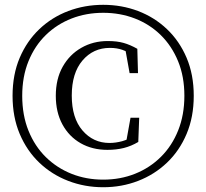

<svg xmlns="http://www.w3.org/2000/svg" viewBox="-20 -765 861 801"><path d="M410.6 16.1Q333.4 16.1 264.8 -10.3Q196.3 -36.6 144.2 -86.2Q92.1 -135.8 62.2 -206.4Q32.4 -276.9 32.4 -365.3Q32.4 -453.7 62.2 -523.9Q92.1 -594 144.2 -643.5Q196.3 -693 264.8 -719Q333.4 -744.9 410.6 -744.9Q487.8 -744.9 556.1 -719Q624.4 -693 676.5 -643.5Q728.7 -594 758.5 -523.9Q788.3 -453.7 788.3 -365.3Q788.3 -276.9 758.5 -206.4Q728.7 -135.8 676.5 -86.2Q624.4 -36.6 556.1 -10.3Q487.8 16.1 410.6 16.1ZM410.6 -15.6Q482.2 -15.6 543.7 -40.2Q605.2 -64.8 651.4 -110.7Q697.6 -156.5 723.4 -221.2Q749.2 -285.9 749.2 -365.3Q749.2 -445.5 723 -509.4Q696.8 -573.4 650.6 -618.7Q604.4 -664 542.9 -687.8Q481.4 -711.6 410.6 -711.6Q339.8 -711.6 278.7 -687.8Q217.6 -664 171.4 -619.1Q125.2 -574.2 98.9 -509.8Q72.7 -445.5 72.7 -365.3Q72.7 -284.3 98.9 -219.5Q125.2 -154.7 171.4 -109.4Q217.6 -64.1 278.7 -39.8Q339.8 -15.6 410.6 -15.6ZM428.2 -139.8Q365 -139.8 316.3 -167.6Q267.7 -195.4 240.2 -246.3Q212.8 -297.2 212.8 -365.3Q212.8 -435.4 241.4 -486.4Q270.1 -537.5 319.4 -565.6Q368.6 -593.8 429.3 -593.8Q467.9 -593.8 495.5 -586Q523.1 -578.2 552.9 -561.4L555.7 -459.8H520.7L501.3 -568.1L538 -530.5Q513.7 -549 490.5 -557.1Q467.4 -565.2 438.6 -565.2Q368.9 -565.2 324.2 -512.7Q279.4 -460.2 279.4 -366.3Q279.4 -272.6 324.2 -220.6Q368.9 -168.6 436.8 -168.6Q462.2 -168.6 489.5 -175.9Q516.9 -183.2 541.3 -201.8L505.5 -167.9L524.5 -273.8H560.7L556.9 -172.8Q527.4 -155.3 496.1 -147.5Q464.9 -139.8 428.2 -139.8Z"/></svg>

Font: Noto Serif KR
Style: Regular
Weight: 200
Designer: Ryoko NISHIZUKA 西塚涼子 (kana & ideographs); Frank Grießhammer (Latin, Greek & Cyrillic); Wenlong ZHANG 张文龙 (bopomofo); San
Foundry: Adobe
Version: Version 2.001;hotconv 1.1.0;makeotfexe 2.6.0